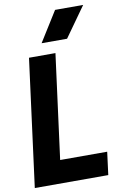

<svg xmlns="http://www.w3.org/2000/svg" viewBox="-109 -1098 739 1158"><g transform="rotate(-10 260.5 -518.5)"><path d="M486 -853ZM355 -853H199L314 -1037H486ZM457 0H7L109 -780H271L187 -140H475Z"/></g></svg>

Font: Tanohe Sans
Style: Bold Italic
Weight: 700
Designer: Village Type and Design LLC & Cristiano Sobral
Foundry: Cooper Hewitt Smithsonian Design Museum
Version: Version 1.00;September 29, 2021;FontCreator 13.0.0.2655 64-b